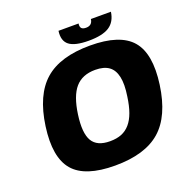

<svg xmlns="http://www.w3.org/2000/svg" viewBox="-153 -1010 1132 1170"><g transform="rotate(-20 413.0 -425.0)"><path d="M206.5 -632Q307 -720 501 -720Q695 -720 770.5 -632Q846 -544 819 -350Q792 -156 691.5 -68Q591 20 397 20Q203 20 127.5 -68Q52 -156 79 -350Q106 -544 206.5 -632ZM418 -130Q461 -130 492.5 -142.5Q524 -155 547.5 -182Q571 -209 586 -250.5Q601 -292 609 -350Q621 -427 610.5 -475.5Q600 -524 568 -547Q536 -570 480 -570Q396 -570 350.5 -517.5Q305 -465 289 -349.5Q273 -234 303.5 -182Q334 -130 418 -130ZM692 -870Q683 -807 639 -778.5Q595 -750 505.5 -750Q416 -750 379.5 -778.5Q343 -807 352 -870H482Q479 -849 487.5 -839.5Q496 -830 517 -830Q557 -830 562 -870Z"/></g></svg>

Font: Fivo Sans Modern Heavy
Style: Regular
Weight: 900
Designer: Alexander Slobzheninov
Foundry: Alexander Slobzheninov
Version: 1.0